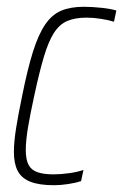

<svg xmlns="http://www.w3.org/2000/svg" viewBox="-20 -538 363 566"><path d="M139 8Q95 8 69 -2.5Q43 -13 32 -34.5Q21 -56 21 -90Q21 -120 27.5 -160.5Q34 -201 45 -254Q61 -334 77 -385Q93 -436 113 -465.5Q133 -495 160.5 -506.5Q188 -518 227 -518Q251 -518 279 -515Q307 -512 323 -507L316 -474Q300 -479 277.5 -482.5Q255 -486 235 -486Q201 -486 178 -476Q155 -466 139 -441Q123 -416 109.5 -371Q96 -326 81 -256Q69 -201 62.5 -162Q56 -123 56 -96Q56 -67 64.5 -51.5Q73 -36 91.5 -30Q110 -24 138 -24Q159 -24 184 -27.5Q209 -31 226 -37L219 -4Q204 1 181.5 4.5Q159 8 139 8Z"/></svg>

Font: Saira Condensed Thin
Style: Italic
Weight: 250
Width: 3
Italic angle: -12°
Designer: Hector Gatti with collaboration of the Omnibus-Type team
Foundry: Omnibus-Type
Version: Version 1.101